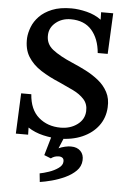

<svg xmlns="http://www.w3.org/2000/svg" viewBox="-63 -761 716 1074"><g transform="rotate(5 294.5 -224.5)"><path d="M284 16Q246 16 198.5 5Q151 -6 113 -31L114 9H45L55 -218H112Q118 -132 168 -89Q218 -46 291 -46Q346 -46 385 -75Q424 -104 426 -150Q428 -190 404 -216.5Q380 -243 341.5 -261.5Q303 -280 263 -298Q205 -322 158 -352Q111 -382 84.5 -424.5Q58 -467 61 -530Q63 -559 75.5 -591.5Q88 -624 115 -652Q142 -680 186 -698Q230 -716 295 -716Q334 -716 380.5 -704.5Q427 -693 462 -667L461 -709H529L518 -480H462Q455 -560 413.5 -607.5Q372 -655 296 -655Q247 -655 212.5 -627Q178 -599 176 -558Q173 -507 213 -475.5Q253 -444 326 -413Q364 -397 403 -377Q442 -357 475 -330.5Q508 -304 527.5 -267.5Q547 -231 544 -182Q541 -123 508 -78.5Q475 -34 418 -9Q361 16 284 16ZM202 267 197 219Q219 215 248.5 205Q278 195 300.5 179Q323 163 324 143Q325 128 317 121.5Q309 115 296 115Q271 115 252 130L214 115L250 -9H323L290 70Q304 63 325.5 58Q347 53 360 54Q393 54 412.5 73.5Q432 93 430 126Q428 160 403.5 184.5Q379 209 342.5 226Q306 243 268 253Q230 263 202 267Z"/></g></svg>

Font: Lora SemiBold
Style: Italic
Weight: 600
Italic angle: -3°
Designer: Olga Karpushina, Alexei Vanyashin (Cyrillic)
Foundry: Cyreal
Version: Version 3.011; ttfautohint (v1.8.4.7-5d5b)